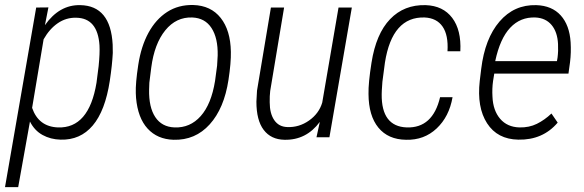

<svg xmlns="http://www.w3.org/2000/svg" viewBox="-37 -559 2379 782"><path d="M209.5 9.8Q168.9 8.8 136.2 -9.3Q103.5 -27.3 85 -64L37.1 203.1H-16.6L110.4 -528.3L160.2 -528.8L146 -456.5Q204.6 -540 289.6 -538.1Q413.6 -536.1 421.9 -377L422.4 -343.3Q419.9 -293.9 410.2 -230Q391.6 -107.9 340.8 -47.9Q290 12.2 209.5 9.8ZM364.7 -289.6Q370.1 -343.3 368.2 -374.5Q360.8 -485.4 273.4 -486.8Q232.4 -487.8 198.5 -464.6Q164.6 -441.4 140.6 -398.9L93.8 -119.6Q120.1 -43 199.2 -40Q325.2 -35.6 356 -221.7Z M750 -538.6Q821.8 -536.6 861.8 -486.1Q901.9 -435.5 903.3 -348.1Q904.3 -303.7 893.6 -233.9Q876 -117.7 817.1 -52.5Q758.3 12.7 669.9 10.3Q604 8.3 564.2 -35.2Q524.4 -78.6 517.1 -160.2L516.1 -179.7Q514.6 -219.2 526.1 -294.7Q537.6 -370.1 567.6 -425.3Q597.7 -480.5 643.8 -510.3Q689.9 -540 750 -538.6ZM570.3 -194.3Q568.8 -122.1 595.5 -82Q622.1 -42 673.8 -40Q737.3 -37.6 780.5 -86.2Q823.7 -134.8 838.9 -229.5L847.2 -291.5L849.6 -333Q851.1 -403.8 824.5 -444.8Q797.9 -485.8 746.1 -487.8Q680.7 -490.2 636.2 -435.5Q591.8 -380.9 579.1 -284.2L571.3 -222.2Z M1265.6 -62.5Q1210.4 12.2 1121.6 10.3Q1066.9 9.3 1037.1 -29.8Q1007.3 -68.8 1007.3 -145L1009.8 -189.9L1066.4 -528.3H1120.1L1063.5 -188.5Q1061 -167.5 1061.5 -142.6Q1061.5 -96.7 1080.1 -69.6Q1098.6 -42.5 1133.3 -41.5Q1181.2 -39.6 1221.7 -68.1Q1262.2 -96.7 1275.4 -141.1L1341.8 -528.3H1396L1304.7 0H1252Z M1619.6 -40Q1725.6 -36.6 1755.4 -163.1H1806.2Q1792.5 -84 1741.5 -35.9Q1690.4 12.2 1616.7 10.3Q1543.9 9.3 1504.2 -39.1Q1464.4 -87.4 1463.9 -176.3Q1462.9 -220.7 1476.1 -303.7Q1494.6 -421.4 1551.8 -481Q1608.9 -540.5 1696.8 -538.1Q1767.6 -535.6 1804.9 -486.1Q1842.3 -436.5 1837.9 -350.1H1785.6Q1789.6 -416 1765.6 -450.7Q1741.7 -485.4 1692.9 -487.8Q1560.5 -492.2 1530.8 -304.2L1520.5 -226.1L1518.1 -190.9L1517.6 -175.3Q1516.1 -43.9 1619.6 -40Z M2074.2 9.8Q1988.8 8.3 1946.8 -56.9Q1904.8 -122.1 1917 -229.5L1922.9 -278.3Q1938 -402.3 1997.6 -471.4Q2057.1 -540.5 2147 -538.1Q2210.9 -536.1 2246.8 -496.3Q2282.7 -456.5 2287.1 -386.7Q2289.6 -345.2 2284.7 -305.7L2278.3 -259.3H1976.1L1971.2 -229Q1966.8 -197.8 1968.8 -165Q1971.2 -108.9 2000 -75.2Q2028.8 -41.5 2078.6 -40Q2118.2 -39.1 2149.7 -54.7Q2181.2 -70.3 2209 -96.7L2234.4 -59.6Q2173.8 11.7 2074.2 9.8ZM2143.6 -487.8Q2082.5 -490.2 2041 -446Q1999.5 -401.9 1980 -310.1H2231.4L2233.9 -324.7Q2237.3 -351.6 2235.8 -379.9Q2233.4 -428.7 2209.5 -457.3Q2185.5 -485.8 2143.6 -487.8Z"/></svg>

Font: TypoPRO Roboto
Style: Italic
Weight: 300
Italic angle: -12°
Designer: Google
Version: Version 2.136; 2016